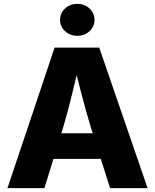

<svg xmlns="http://www.w3.org/2000/svg" viewBox="-20 -974 803 994"><path d="M18.6 0 262.7 -727.5H493.7L744.1 0H549.8L449.2 -318.4Q425.3 -397.9 402.3 -485.6Q379.4 -573.2 356.4 -669.4H397Q374 -573.2 352.8 -485.4Q331.5 -397.5 308.1 -318.4L210 0ZM184.6 -151.4V-284.2H577.6V-151.4ZM380.4 -788.6Q342.8 -788.6 316.9 -812.5Q291 -836.4 291 -871.1Q291 -906.2 316.9 -930.2Q342.8 -954.1 380.4 -954.1Q417.5 -954.1 443.4 -930.2Q469.2 -906.2 469.2 -871.1Q469.2 -836.4 443.4 -812.5Q417.5 -788.6 380.4 -788.6Z"/></svg>

Font: Inter 18pt ExtraBold
Style: Regular
Weight: 800
Designer: Rasmus Andersson
Foundry: rsms
Version: Version 4.001;git-66647c0bb